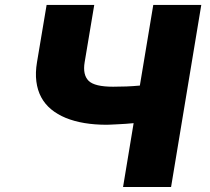

<svg xmlns="http://www.w3.org/2000/svg" viewBox="-20 -747 838 767"><path d="M127.8 -498.6 166.2 -727.3H356.5L318.2 -498.6Q309.7 -448.2 334.2 -424Q358.3 -400.6 431.8 -400.6Q458.5 -400.6 485.3 -401.6Q512.1 -402.7 538.7 -405.2L592.3 -727.3H784.1L663.4 0H471.6L513.8 -255Q498.9 -253.6 481.4 -252.3Q463.8 -251.1 448 -250.4Q432.2 -249.6 420.6 -249.1Q409.1 -248.6 406.2 -248.6Q310 -248.6 242.9 -275.9Q209.2 -289.8 184.3 -310.4Q159.4 -331 144.5 -358.8Q129.6 -386.7 125.2 -421.7Q120.7 -456.7 127.8 -498.6Z"/></svg>

Font: Inter P Black
Style: Italic
Weight: 900
Italic angle: -9.40001°
Designer: Rasmus Andersson
Foundry: rsms
Version: Version 3.018;git-588b23468